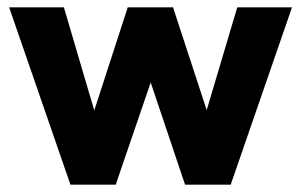

<svg xmlns="http://www.w3.org/2000/svg" viewBox="-20 -506 825 526"><path d="M173 0 5 -486H155L259 -133L215 -132L330 -486H454L570 -132L525 -133L630 -486H780L612 0H487L374 -336H412L297 0Z"/></svg>

Font: Outfit
Style: Bold
Weight: 700
Designer: Rodrigo Fuenzalida
Foundry: fragTYPE
Version: Version 1.100;gftools[0.9.27]